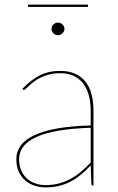

<svg xmlns="http://www.w3.org/2000/svg" viewBox="-20 -806 513 834"><path d="M51 0ZM384 0Q377 0 377 -8L374 -87.5Q353 -65.5 332 -47.8Q311 -30 287.5 -17.8Q264 -5.5 237 1.2Q210 8 177 8Q155 8 132.5 1.2Q110 -5.5 92 -20.2Q74 -35 62.5 -58.2Q51 -81.5 51 -115Q51 -148 70.5 -174.2Q90 -200.5 129.8 -219Q169.5 -237.5 230.2 -248.2Q291 -259 374 -261V-324Q374 -362.5 365.5 -393Q357 -423.5 340.5 -444.5Q324 -465.5 299 -476.8Q274 -488 241 -488Q215 -488 194 -482.5Q173 -477 156.5 -469Q140 -461 127.8 -451.5Q115.5 -442 106.5 -434Q97.5 -426 92 -420.5Q86.5 -415 84 -415Q82 -415 79 -418L77 -420Q113 -458 151.5 -478Q190 -498 241 -498Q278.5 -498 305.8 -486Q333 -474 351 -451.5Q369 -429 377.5 -396.8Q386 -364.5 386 -324V0ZM177 -2Q211.5 -2 239.5 -10Q267.5 -18 291 -31.5Q314.5 -45 334.8 -62.8Q355 -80.5 374 -100V-251Q216.5 -246 139.8 -211.8Q63 -177.5 63 -115Q63 -85.5 72.8 -64.2Q82.5 -43 98.5 -29.2Q114.5 -15.5 135 -8.8Q155.5 -2 177 -2ZM102 -786H362V-776H102ZM260 -680Q260 -669.5 251.2 -661.2Q242.5 -653 232 -653Q220.5 -653 212.2 -661.2Q204 -669.5 204 -680Q204 -691.5 212.2 -699.8Q220.5 -708 232 -708Q242.5 -708 251.2 -699.8Q260 -691.5 260 -680Z"/></svg>

Font: Lato Hairline
Style: Regular
Weight: 100
Designer: Lukasz Dziedzic
Foundry: tyPoland Lukasz Dziedzic
Version: Version 2.007; 2014-02-27